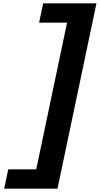

<svg xmlns="http://www.w3.org/2000/svg" viewBox="-20 -880 603 1160"><path d="M29.9 143 5.3 260H327.3L562.8 -860H240.8L216.2 -743H385.2L198.9 143Z"/></svg>

Font: Hussar
Style: BdOblTwo
Weight: 700
Foundry: Cannot Into Space Fonts
Version: Version 2.00